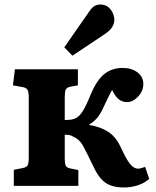

<svg xmlns="http://www.w3.org/2000/svg" viewBox="-20 -821 687 848"><path d="M527 7Q474 7 443.5 -15.5Q413 -38 387 -97Q363 -147 347 -176.5Q331 -206 304 -217Q295 -223 286.5 -224.5Q278 -226 266 -226V-121Q266 -98 270.5 -89Q275 -80 291 -77L326 -70V0H41V-71L81 -79Q97 -82 102 -91Q107 -100 107 -127V-390Q107 -415 101.5 -424Q96 -433 82 -436L37 -444L46 -515H324V-444L291 -438Q275 -435 270.5 -425.5Q266 -416 266 -392V-291Q281 -291 293 -292.5Q305 -294 316 -300Q331 -307 346 -331Q361 -355 382 -407Q409 -470 442.5 -495.5Q476 -521 522 -521Q561 -521 587 -501.5Q613 -482 613 -450Q613 -419 590 -394.5Q567 -370 541 -370Q520 -370 504.5 -382.5Q489 -395 475 -424Q466 -407 457 -389Q448 -371 437 -347Q425 -320 410.5 -302Q396 -284 374 -271V-269Q424 -261 458.5 -238.5Q493 -216 515 -167Q539 -115 555.5 -95.5Q572 -76 590 -76Q599 -76 621 -84L639 -31Q618 -12 588.5 -2.5Q559 7 527 7ZM300 -575 264 -612 374 -770Q386 -788 397.5 -794.5Q409 -801 423 -801Q445 -801 458.5 -789.5Q472 -778 478.5 -762.5Q485 -747 485 -734Q485 -700 448 -674Z"/></svg>

Font: Literata 12pt
Style: Bold
Weight: 700
Designer: Latin by Veronika Burian and Jose Scaglione. Greek by Irene Vlachou. Cyrillic by Vera Evstafieva.
Foundry: TypeTogether
Version: Version 3.002